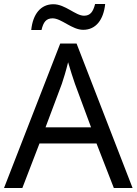

<svg xmlns="http://www.w3.org/2000/svg" viewBox="-20 -933 679 953"><path d="M135 -784H186C195 -823 209 -842 241 -842C285 -842 337 -785 393 -785C456 -785 494 -835 502 -913H452C442 -874 428 -855 397 -855C355 -855 304 -912 245 -912C182 -912 143 -863 135 -784ZM545 0H638L360 -717H279L0 0H91L176 -221H459ZM352 -517 432 -301H206L287 -517C295 -540 308 -583 318 -624C325 -599 346 -533 352 -517Z"/></svg>

Font: Noto Sans Cypriot
Style: Regular
Weight: 400
Designer: Monotype Design Team
Foundry: Monotype Imaging Inc.
Version: Version 2.002